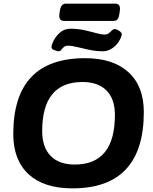

<svg xmlns="http://www.w3.org/2000/svg" viewBox="-20 -1028 844 1056"><path d="M378 8Q222 8 137.5 -69.5Q53 -147 53 -291Q53 -708 448 -708Q602 -708 686.5 -631Q771 -554 771 -412Q771 8 378 8ZM391 -123Q612 -123 612 -396Q612 -484 565.5 -530.5Q519 -577 434 -577Q212 -577 212 -307Q212 -218 258.5 -170.5Q305 -123 391 -123ZM303 -746Q296 -746 279.5 -752Q263 -758 263 -769Q263 -774 266.5 -784.5Q270 -795 274 -803Q290 -833 313 -851.5Q336 -870 368 -870Q408 -870 444 -862Q480 -854 508.5 -846Q537 -838 556 -838Q570 -838 579 -845.5Q588 -853 595.5 -860.5Q603 -868 610 -868Q621 -868 635.5 -858.5Q650 -849 650 -838Q650 -836 647.5 -828Q645 -820 639 -809Q625 -782 599.5 -764Q574 -746 547 -746Q508 -746 470.5 -754Q433 -762 403 -769.5Q373 -777 354 -777Q340 -777 331.5 -769.5Q323 -762 317 -754Q311 -746 303 -746ZM332 -913Q301 -913 307 -953L309 -968Q315 -1008 342 -1008H614Q645 -1008 639 -968L637 -953Q634 -932 627 -922.5Q620 -913 604 -913Z"/></svg>

Font: Asap Semi Expanded Semi Expanded Regular
Style: Bold Italic
Weight: 700
Width: 6
Italic angle: -6°
Designer: Pablo Cosgaya
Foundry: Omnibus-Type
Version: Version 3.001; ttfautohint (v1.8.4.7-5d5b)